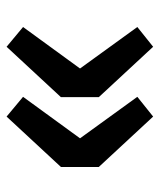

<svg xmlns="http://www.w3.org/2000/svg" viewBox="29 -579 485 583"><g transform="rotate(-90 271.5 -287.5)"><path d="M209 -65 56 -230V-345L209 -510L269 -460L143 -287L269 -113ZM421 -65 268 -230V-345L421 -510L481 -460L355 -287L481 -113Z"/></g></svg>

Font: Noto Sans TC ExtraBold
Style: Regular
Weight: 800
Designer: Ryoko NISHIZUKA  (kana, bopomofo & ideographs); Paul D. Hunt (Latin, Greek & Cyrillic); Sandoll Communications , Soo-you
Foundry: Adobe
Version: Version 2.004-H2;hotconv 1.0.118;makeotfexe 2.5.65603